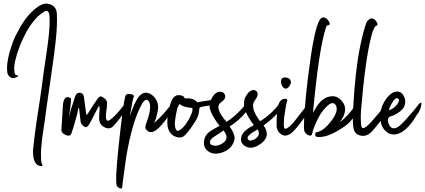

<svg xmlns="http://www.w3.org/2000/svg" viewBox="-20 -896 2411 1089"><path d="M21.1 -485.8C22.9 -474.3 28.6 -465.1 38.3 -458C49.7 -450.1 64.7 -451.9 83.2 -463.3C86.7 -466 84.5 -467.7 76.6 -468.6C67.8 -469.5 62.9 -475.6 62 -487.1C59.4 -505.6 60.7 -526.7 66 -550.4C71.3 -574.2 78.8 -598.8 88.4 -624.4C99.9 -655.2 113.5 -685.1 129.4 -714.1C146.1 -744 163.2 -768.7 180.8 -788C189.6 -798.6 198.9 -807.4 208.6 -814.4C223.5 -825.9 234.1 -832.5 240.2 -834.2C253.4 -837.8 260.5 -823.7 261.4 -792C262.2 -760.3 260 -722 254.8 -677.2C252.1 -655.2 249.5 -634.5 246.8 -615.1C246 -610.7 239.8 -569.4 228.4 -491C224.8 -465.5 221.3 -438.7 217.8 -410.5C213.4 -382.4 209.4 -354.6 205.9 -327.4C203.3 -308.9 197.1 -268.8 187.4 -207.2C184.8 -190.5 180.4 -157.5 174.2 -108.2C172.5 -94.2 171.2 -81.8 170.3 -71.3C168.5 -61.6 167.6 -54.6 167.6 -50.2C165.9 -22.9 168.5 -0.4 175.6 17.2C181.7 32.1 191.4 41.4 204.6 44.9C208.1 45.8 210.8 46.2 212.5 46.2H217.8C220.4 44.4 221.5 42.9 221.1 41.6C220.7 40.3 218.7 35.2 215.2 26.4C213.4 21.1 212.5 7 212.5 -15.8C211.6 -38.7 214.3 -73.5 220.4 -120.1C228.4 -172 236.7 -231 245.5 -297C254.3 -359.5 263.6 -423.7 273.2 -489.7C282.9 -555.7 290.4 -612.9 295.7 -661.3C302.7 -725.6 304.9 -778.8 302.3 -821C299.6 -851.8 282 -869.9 249.5 -875.2C228.4 -878.7 202 -866.4 170.3 -838.2C135.1 -806.5 105.2 -765.6 80.5 -715.4C70.8 -699.6 62.5 -682.4 55.4 -664C41.4 -626.1 31.7 -593.6 26.4 -566.3C22 -546 19.8 -527.6 19.8 -510.8C19.8 -502 20.2 -493.7 21.1 -485.8Z M382.6 -337.9C358.8 -353.8 343.8 -344.1 337.7 -308.9L328.4 -163.7C326.7 -150.5 332.8 -140.4 346.9 -133.3C354.8 -128.9 361.9 -126.7 368 -126.7C372.4 -126.7 376.2 -127.6 379.3 -129.4C382.3 -131.1 387.8 -145.2 395.8 -171.6C402.8 -194.5 409 -216 414.2 -236.3C418.6 -253 421.7 -266.6 423.5 -277.2C426.1 -286.9 427.9 -287.8 428.8 -279.8C432.3 -250.8 434.9 -227.5 436.7 -209.9C437.6 -198.4 443.3 -188.8 453.8 -180.8C463.5 -172 472.3 -172.9 480.2 -183.5C482.9 -186.1 486 -190.5 489.5 -196.7C493 -203.7 497 -211.2 501.4 -219.1C508.4 -232.3 515 -245.1 521.2 -257.4C528.2 -270.6 532.2 -278.5 533 -281.2L539.6 -291.7C543.2 -298.8 544.9 -293.5 544.9 -275.9C543.2 -256.5 542.3 -243.8 542.3 -237.6C541.4 -224.4 542.7 -212.5 546.2 -202C550.6 -190.5 559.4 -181.3 572.6 -174.2C591.1 -164.6 607.4 -166.3 621.5 -179.5C627.6 -185.7 634.2 -193.2 641.3 -202C652.7 -215.2 663.3 -228.8 673 -242.9C683.5 -257.8 689.7 -267.1 691.4 -270.6C695 -276.8 698.9 -286.4 703.3 -299.6C704.2 -303.2 704.6 -306.2 704.6 -308.9C703.8 -315 700.7 -317.2 695.4 -315.5C670.8 -284.7 658.5 -269.3 658.4 -269.3C625 -230.6 603 -211.2 592.4 -211.2C588 -211.2 585 -213.8 583.2 -219.1C581.4 -223.5 580.6 -231 580.6 -241.6C581.4 -253.9 582.8 -265.3 584.5 -275.9C586.3 -288.2 587.2 -301 587.2 -314.2C586.3 -324.7 579.7 -334 567.4 -341.9C555 -350.7 546.7 -351.6 542.3 -344.5C536.1 -340.1 529.1 -331.3 521.2 -318.1C512.4 -305.8 504 -293 496.1 -279.8C490.8 -271.9 486.4 -264.9 482.9 -258.7L472.3 -244.2C470.6 -244.2 469.2 -247.7 468.4 -254.8L456.5 -341.9C454.7 -359.5 447.7 -368.7 435.4 -369.6C420.4 -371.4 410.3 -363.4 405 -345.8C395.3 -314.2 389.6 -296.1 387.8 -291.7C384.3 -285.6 378.6 -264 370.7 -227L381.2 -306.2C383 -326.5 383.4 -337 382.6 -337.9Z M689.9 -347.2C682 -318.1 669.6 -225.3 652.9 -68.6C638 71.3 634.9 147.4 643.7 159.7C650.7 169.4 660 173.8 671.4 172.9C672.3 172.9 674 159.7 676.7 133.3C685.5 66.4 691.6 21.6 695.2 -1.3C718 -138.6 748 -240.2 784.9 -306.2C801.6 -333.5 815.3 -337.5 825.8 -318.1C837.3 -296.1 831.6 -254.8 808.7 -194C804.3 -180.8 803.4 -171.6 806 -166.3C816.6 -148.7 831.1 -143 849.6 -149.2C872.5 -157.1 905.5 -192.7 948.6 -256.1C970.6 -286.9 977.2 -309.3 968.4 -323.4C967.5 -325.2 966.2 -324.7 964.4 -322.1C930.1 -273.7 893.2 -232.3 853.6 -198C861.5 -212.1 868.5 -235 874.7 -266.6C879.1 -288.6 877.3 -307.6 869.4 -323.4C862.4 -338.4 851.8 -350.7 837.7 -360.4C815.7 -374.4 795.5 -373.6 777 -357.7C766.4 -349.8 754.1 -330.4 740 -299.6C728.6 -271.5 720.7 -250.4 716.3 -236.3L730.8 -316.8C733.4 -330.9 735.6 -339.7 737.4 -343.2C743.6 -356.4 733.4 -363 707 -363C698.2 -363 692.5 -357.7 689.9 -347.2Z M992.6 -356.4C973.3 -356.4 958.8 -342.3 949.1 -314.2C942 -294.8 936.8 -273.2 933.2 -249.5C927.1 -211.6 927.5 -183 934.6 -163.7C940.7 -146.1 951.7 -132.9 967.6 -124.1C979 -118.8 989.1 -116.2 997.9 -116.2C1003.2 -116.2 1008.5 -117 1013.8 -118.8C1020.8 -120.6 1031.4 -130.2 1045.4 -147.8C1057.8 -162.8 1069.2 -178.6 1079.8 -195.4C1085.9 -204.2 1091.2 -213 1095.6 -221.8C1100 -229.7 1103.1 -237.2 1104.8 -244.2C1105.7 -246.8 1107 -253.4 1108.8 -264C1110.6 -274.6 1111.4 -281.2 1111.4 -283.8C1111.4 -286.4 1116.9 -288.9 1127.9 -291.1C1138.9 -293.3 1150.6 -295.2 1162.9 -297C1191.1 -301.4 1204.3 -310.2 1202.5 -323.4C1201.6 -328.7 1197.2 -330.9 1189.3 -330L1118 -319.4C1110.1 -317.7 1104 -316.4 1099.6 -315.5C1093.4 -322.5 1087.2 -327.4 1081.1 -330C1074 -333.5 1067.9 -335.7 1062.6 -336.6C1052 -338.4 1043.2 -338.8 1036.2 -337.9C1028.3 -337 1024.3 -339.7 1024.3 -345.8C1017.3 -352.9 1006.7 -356.4 992.6 -356.4ZM1066.6 -283.8C1071 -283.8 1072.7 -279.8 1071.8 -271.9C1071 -264 1068.3 -255.2 1063.9 -245.5C1060.4 -236.7 1056 -227.5 1050.7 -217.8C1045.4 -209 1039.7 -200.2 1033.6 -191.4C1023 -177.3 1012.4 -166.8 1001.9 -159.7C991.3 -151.8 983.8 -151.8 979.4 -159.7C974.2 -166.8 971.5 -179.5 971.5 -198C973.3 -216.5 975.9 -235 979.4 -253.4C981.2 -264 983.4 -274.1 986 -283.8C990.4 -293.5 994.4 -301.4 997.9 -307.6C1000.6 -303.2 1007.2 -298.8 1017.7 -294.4C1028.3 -290 1044.6 -286.4 1066.6 -283.8Z M1246.6 -370.9C1215.8 -385 1190.8 -367.4 1171.4 -318.1C1160 -288.2 1178 -242.9 1225.5 -182.2C1207 -172.5 1189.9 -162.8 1174 -153.1C1146.8 -134.6 1134.4 -109.6 1137.1 -77.9C1138 -65.6 1142.8 -55 1151.6 -46.2C1171.8 -25.1 1199.1 -19.4 1233.4 -29C1273 -40.5 1298.1 -63.8 1308.7 -99C1314 -117.5 1308.2 -139.5 1291.5 -165L1282.3 -178.2C1319.2 -202 1350 -229.2 1374.7 -260C1383.5 -239.8 1398.4 -215.2 1419.6 -186.1L1395.8 -172.9C1372 -158 1357.1 -142.6 1350.9 -126.7C1342.1 -101.2 1347.8 -81.8 1368.1 -68.6C1392.7 -51.9 1421.8 -55 1455.2 -77.9C1498.3 -106.9 1504.9 -142.6 1475 -184.8C1539.2 -230.6 1576.2 -272.4 1585.9 -310.2C1591.2 -331.3 1587.2 -334.8 1574 -320.8C1541.4 -274.1 1501.8 -236.7 1455.2 -208.6C1415.6 -260.5 1405.5 -299.6 1424.8 -326C1445.1 -351.6 1446.8 -370.5 1430.1 -382.8C1408.1 -391.6 1387.9 -377.5 1369.4 -340.6C1365 -329.1 1363.2 -314.6 1364.1 -297V-293C1332.4 -256.1 1299.4 -226.6 1265.1 -204.6C1216.7 -259.2 1206.2 -296.1 1233.4 -315.5C1260.7 -334.8 1265.1 -353.3 1246.6 -370.9ZM1248 -155.8C1276.1 -121.4 1269.5 -94.6 1228.2 -75.2C1215.8 -70 1204.8 -68.2 1195.2 -70C1180.2 -71.7 1172.3 -76.6 1171.4 -84.5C1168.8 -95.9 1174.9 -106.9 1189.9 -117.5C1192.5 -119.2 1211.9 -132 1248 -155.8ZM1440.7 -162.4C1454.8 -142.1 1449.9 -123.6 1426.2 -106.9C1409.4 -99 1398 -96.8 1391.8 -100.3C1384.8 -105.6 1382.6 -112.2 1385.2 -120.1C1391.4 -130.7 1406.8 -142.6 1431.4 -155.8C1434.1 -158.4 1437.2 -160.6 1440.7 -162.4Z M1624 -411.8C1630.2 -422.4 1631.5 -431.6 1628 -439.6C1624.4 -449.2 1614.8 -455 1598.9 -456.7H1593.6C1591 -456.7 1588.4 -456.3 1585.7 -455.4C1583.1 -454.5 1580.9 -452.8 1579.1 -450.1C1573 -442.2 1572.1 -431.2 1576.5 -417.1C1580.9 -403.9 1587.9 -396 1597.6 -393.4C1601.1 -392.5 1605.1 -393.4 1609.5 -396C1614.8 -398.6 1619.6 -403.9 1624 -411.8ZM1585.7 -334C1579.6 -332.2 1573.4 -327.4 1567.2 -319.4L1559.3 -303.6C1555.8 -297.4 1553.2 -280.3 1551.4 -252.1C1549.6 -237.2 1548.8 -216.9 1548.8 -191.4C1547.9 -166.8 1555.8 -148.3 1572.5 -136C1581.3 -129.8 1589.7 -126.7 1597.6 -126.7C1608.2 -127.6 1618.7 -131.6 1629.3 -138.6C1635.4 -143 1643.4 -150.5 1653 -161C1662.7 -171.6 1672.8 -183.9 1683.4 -198C1698.4 -217.4 1712 -236.3 1724.3 -254.8C1736.6 -273.2 1743.2 -283.4 1744.1 -285.1C1746.8 -290.4 1748.1 -298.3 1748.1 -308.9C1748.1 -313.3 1747.2 -315.9 1745.4 -316.8C1741.9 -319.4 1738.8 -319.9 1736.2 -318.1C1730.9 -312.8 1720.8 -300.1 1705.8 -279.8C1698.8 -270.2 1683.4 -250.4 1659.6 -220.4C1649.1 -206.4 1639 -194.5 1629.3 -184.8C1619.6 -176 1612.1 -170.3 1606.8 -167.6C1602.4 -165.9 1598.9 -165.4 1596.3 -166.3C1593.6 -167.2 1591.9 -169.4 1591 -172.9C1590.1 -176.4 1589.7 -183.9 1589.7 -195.4C1589.7 -205 1590.1 -215.2 1591 -225.7C1594.5 -251.2 1597.6 -271 1600.2 -285.1C1602 -299.2 1605.1 -312.4 1609.5 -324.7C1610.4 -328.2 1609 -331.3 1605.5 -334C1601.1 -336.6 1594.5 -336.6 1585.7 -334Z M1755 -253.4C1777 -495.4 1801.7 -657.8 1829 -740.5C1831.6 -748.4 1835.1 -752.4 1839.5 -752.4C1847.4 -753.3 1851 -757.2 1850.1 -764.3C1849.2 -768.7 1845.7 -774.8 1839.5 -782.8C1833.4 -790.7 1826.8 -795.3 1819.7 -796.6C1812.7 -797.9 1807 -796.8 1802.6 -793.3C1779.7 -778.4 1757.2 -687.3 1735.2 -520.1C1719.4 -404.8 1709.3 -303.6 1704.9 -216.5C1703.1 -180.4 1703.6 -159.3 1706.2 -153.1C1712.4 -137.3 1723.4 -128.5 1739.2 -126.7C1747.1 -125.8 1752 -134.6 1753.7 -153.1C1762.5 -178.6 1772.2 -201.5 1782.8 -221.8C1796 -248.2 1810.9 -269.7 1827.6 -286.4C1854.9 -315.5 1874.3 -319 1885.7 -297C1898.9 -271.5 1882.2 -233.2 1835.6 -182.2C1817.1 -161.9 1795.1 -149.2 1769.6 -143.9C1764.3 -127.2 1769.6 -118.8 1785.4 -118.8C1825.9 -117 1876.9 -138.2 1938.5 -182.2C1969.3 -204.2 1995.3 -238.5 2016.4 -285.1C2029.6 -313.3 2028.3 -327.4 2012.4 -327.4C1989.6 -287.8 1967.1 -257.4 1945.1 -236.3C1934.6 -224.8 1921.8 -213.4 1906.8 -202C1942.9 -249.5 1947.3 -289.5 1920 -322.1C1895.4 -352 1864.2 -358.2 1826.3 -340.6C1801.7 -328.2 1778.8 -301.4 1757.7 -260C1755.9 -257.4 1755 -255.2 1755 -253.4Z M2040.6 -125.4C2057.4 -125.4 2073.6 -133.8 2089.5 -150.5C2114.1 -177.8 2135.7 -205 2154.2 -232.3C2178.8 -261.4 2190.7 -282 2189.8 -294.4C2188 -315.5 2179.7 -316.8 2164.7 -298.3C2137.4 -264 2111 -232.8 2085.5 -204.6C2064.4 -180.8 2048.6 -169 2038 -169C2031.8 -170.7 2028.3 -179.5 2027.4 -195.4C2025.7 -216.5 2025.7 -240.2 2027.4 -266.6C2043.3 -461.1 2063.1 -603.2 2086.8 -693C2096.5 -731.7 2107.1 -751.1 2118.5 -751.1C2121.2 -755.5 2122 -759 2121.2 -761.6C2114.1 -778.4 2104.9 -788 2093.4 -790.7C2084.6 -792.4 2076.7 -789.8 2069.7 -782.8C2065.3 -779.2 2062.2 -775.7 2060.4 -772.2C2049.9 -749.3 2037.1 -702.2 2022.2 -631C2003.7 -541.2 1990.5 -422.4 1982.6 -274.6C1979.9 -216.5 1981.2 -179.1 1986.5 -162.4C1990 -150.9 1995.8 -142.1 2003.7 -136C2014.2 -128.9 2026.6 -125.4 2040.6 -125.4Z M2266.4 -357.7C2254.9 -375.3 2237.8 -380.6 2214.9 -373.6C2202.6 -369.2 2188.5 -357.7 2172.6 -339.2C2151.5 -310.2 2139.6 -280.7 2137 -250.8V-232.3C2137 -211.2 2141 -192.7 2148.9 -176.9C2154.2 -166.3 2161.6 -157.1 2171.3 -149.2C2179.2 -141.2 2189.4 -136.4 2201.7 -134.6C2207 -133.8 2211.4 -133.3 2214.9 -133.3C2221.9 -133.3 2228.1 -134.2 2233.4 -136C2244.8 -139.5 2255.4 -144.3 2265 -150.5C2287 -166.3 2306.4 -186.6 2323.1 -211.2C2339 -236.7 2349.1 -252.1 2353.5 -257.4C2362.3 -272.4 2367.6 -286.9 2369.3 -301C2370.2 -303.6 2370.6 -305.8 2370.6 -307.6C2369.8 -315.5 2365.4 -315.5 2357.4 -307.6C2351.3 -299.6 2340.7 -286.4 2325.8 -268C2310.8 -250.4 2295.4 -232.8 2279.6 -215.2C2269 -203.7 2258.9 -193.6 2249.2 -184.8C2238.6 -176 2229.4 -170.7 2221.5 -169C2211.8 -167.2 2204.3 -168.5 2199 -172.9C2193.8 -176.4 2189.4 -182.2 2185.8 -190.1C2181.4 -202.4 2179.7 -212.1 2180.6 -219.1C2182.3 -226.2 2185 -231 2188.5 -233.6C2195.5 -235.4 2204.3 -238.5 2214.9 -242.9C2226.3 -248.2 2237.8 -255.2 2249.2 -264C2258 -271 2264.6 -278.1 2269 -285.1C2273.4 -292.2 2276 -299.2 2276.9 -306.2C2281.3 -322.1 2277.8 -339.2 2266.4 -357.7ZM2233.4 -339.2C2245.7 -334 2245.7 -322.5 2233.4 -304.9C2221 -288.2 2205.6 -276.8 2187.2 -270.6C2184.5 -274.1 2189.4 -286.9 2201.7 -308.9C2214 -330.9 2224.6 -341 2233.4 -339.2Z"/></svg>

Font: Impossible
Style: Reguler
Weight: 400
Designer: Ahsan Design
Foundry: Designer
Version: Version 3.16.0